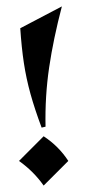

<svg xmlns="http://www.w3.org/2000/svg" viewBox="-20 -557 271 597"><path d="M172.4 -537.1Q146 -436.5 132.8 -347.2Q119.6 -257.8 121.6 -163.1L109.4 -160.2Q87.9 -217.8 74.7 -265.4Q61.5 -313 54.2 -361.3Q46.9 -409.7 43 -469.2ZM115.7 -133.3Q162.6 -102.5 192.4 -56.6L115.7 20Q85 -23.9 39.1 -56.6Z"/></svg>

Font: Lateef ExtraBold
Style: Regular
Weight: 800
Designer: SIL International
Foundry: SIL International
Version: Version 4.200